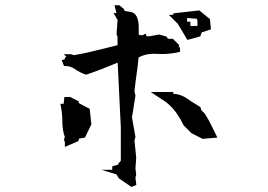

<svg xmlns="http://www.w3.org/2000/svg" viewBox="-20 -705 1040 744"><path d="M415 -46.9V-60.5L438.5 -67.4V-71.3L448.2 -82V-210.9L436 -461.9H435.1Q367.7 -433.6 313.5 -415.5L311 -416.5Q289.6 -423.8 270 -437.5Q253.4 -449.2 233.4 -449.2H228L219.2 -471.7L231.4 -475.6V-481.9L237.8 -484.4L227.1 -495.1H253.9L267.1 -491.2Q312.5 -499 354 -509.8Q395.5 -520.5 435.5 -529.8V-562L431.6 -571.8L435.5 -627.9L419.9 -654.3H431.2L423.8 -684.6H442.4L460 -670.4L462.4 -663.1Q473.1 -660.6 484.4 -659.2Q502.4 -656.7 510.3 -639.6Q517.6 -621.6 517.6 -601.6V-570.3L531.7 -567.9L543.9 -574.7L548.3 -564.5H559.1L597.2 -571.3L625 -563.5L630.9 -554.7H649.9L673.8 -530.8V-521.5H677.7V-504.4L671.9 -502.9Q640.1 -495.6 606.4 -495.6Q596.2 -495.6 588.4 -496.1Q580.6 -496.6 575.2 -496.6Q543 -496.6 517.1 -482.4Q514.2 -451.2 509.5 -419.2Q504.9 -387.2 501 -351.1L504.9 -334Q501 -313 499.3 -300Q497.6 -287.1 496.8 -283Q496.1 -278.8 495.6 -274.7Q495.1 -270.5 494.1 -266.6Q492.7 -258.8 491.2 -251L504.9 -174.3L501 -160.6L507.8 -94.7L504.9 -51.8L507.8 -28.8L504.9 -16.1L508.3 11.7L489.3 19.5L440.4 -14.2L431.2 -29.3L373.5 -46.9ZM669.9 -521.5H672.9L669.9 -524.4ZM231 -174.3Q221.7 -201.2 221.7 -232.4Q221.7 -263.2 215.8 -293.5L214.4 -302.7H226.6L229.5 -329.1H250H252L285.2 -312.5V-307.6V-305.7L327.6 -283.2L334 -223.1L309.1 -171.9L286.6 -168L283.7 -158.2L231.4 -135.7V-147.5V-153.3L228 -164.1ZM651.4 -348.6V-341.8Q681.2 -339.8 704.1 -323.7Q728 -307.1 756.8 -290L759.8 -278.3L772.9 -265.6Q786.1 -245.1 796.4 -224.6Q806.6 -204.6 822.3 -171.9L765.1 -167L721.7 -189L690.9 -220.2Q679.7 -244.1 663.6 -267.1Q647.5 -289.6 625 -308.1L564 -348.6ZM651.4 -647.5V-653.3L752.4 -664.6L793.5 -630.9L797.4 -591.3L761.7 -579.6L755.9 -564L706.1 -550.3L669.4 -612.3L634.3 -647.5ZM717.8 -604.5H745.1V-622.6L743.2 -632.3L705.1 -635.3V-621.1H717.8Z"/></svg>

Font: Bakudai
Style: Bold
Weight: 700
Version: Version 1.48